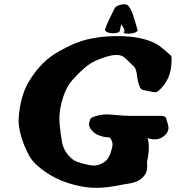

<svg xmlns="http://www.w3.org/2000/svg" viewBox="-20 -910 846 924"><path d="M575.2 -753.9Q575.2 -754.9 577.1 -757.8Q579.1 -760.7 579.1 -762.7Q579.1 -769.5 563.5 -793.9Q558.6 -774.4 557.6 -764.6Q555.7 -750 523.4 -750Q514.6 -750 505.9 -752Q497.1 -753.9 491.2 -757.8Q485.4 -761.7 485.4 -767.6Q485.4 -768.6 486.3 -771.5Q499 -806.6 533.2 -873Q536.1 -876 541 -879.4Q545.9 -882.8 552.2 -884.8Q558.6 -886.7 564.5 -888.2Q570.3 -889.6 575.2 -889.6Q592.8 -889.6 598.6 -880.9Q602.5 -876 605.5 -871.1Q608.4 -866.2 610.4 -862.3Q612.3 -858.4 613.8 -854.5Q615.2 -850.6 616.7 -847.2Q618.2 -843.8 619.6 -840.3Q621.1 -836.9 622.1 -833Q623 -829.1 624 -825.7Q625 -822.3 626.5 -818.4Q627.9 -814.5 628.9 -810.5Q635.7 -788.1 641.6 -767.6Q642.6 -766.6 642.6 -764.6Q642.6 -759.8 635.7 -755.9Q628.9 -752 619.1 -750Q609.4 -748 598.6 -748Q575.2 -748 575.2 -753.9ZM689.5 -246.1Q689.5 -245.1 691.4 -240.2Q693.4 -235.4 694.8 -225.1Q696.3 -214.8 696.3 -201.2Q696.3 -173.8 688.5 -134.8Q688.5 -133.8 688 -131.8Q687.5 -129.9 687.5 -127.9Q687.5 -126 688 -119.1Q688.5 -112.3 688.5 -108.4Q688.5 -80.1 671.9 -61.5Q663.1 -51.8 653.8 -45.4Q644.5 -39.1 633.3 -35.2Q622.1 -31.2 614.7 -29.3Q607.4 -27.3 593.8 -25.4Q580.1 -23.4 575.2 -22.5Q494.1 -5.9 446.3 -5.9Q400.4 -5.9 353.5 -16.6Q239.3 -42 158.2 -114.3Q133.8 -136.7 121.1 -159.2Q108.4 -181.6 93.8 -217.8Q69.3 -284.2 69.3 -329.1Q69.3 -337.9 71.3 -359.4Q78.1 -422.9 95.7 -469.2Q113.3 -515.6 151.4 -565.4Q186.5 -610.4 225.1 -638.2Q263.7 -666 323.2 -693.4Q414.1 -736.3 547.9 -736.3Q660.2 -736.3 729.5 -700.2Q749 -689.5 772.5 -668.9Q795.9 -648.4 796.9 -647.5Q805.7 -640.6 805.7 -631.8V-620.1Q805.7 -525.4 741.2 -471.7Q732.4 -463.9 718.8 -466.8L669.9 -476.6Q657.2 -480.5 653.3 -490.2Q642.6 -515.6 639.2 -547.4Q635.7 -579.1 625 -589.8Q615.2 -597.7 599.6 -614.3Q584 -630.9 571.8 -638.2Q559.6 -645.5 540 -645.5Q513.7 -645.5 473.6 -630.9Q434.6 -617.2 411.1 -601.6Q387.7 -585.9 354.5 -552.7Q325.2 -523.4 311 -502Q296.9 -480.5 285.2 -446.3Q265.6 -387.7 265.6 -339.8Q265.6 -314.5 272.5 -263.7Q277.3 -232.4 279.3 -221.7Q281.2 -210.9 288.6 -194.3Q295.9 -177.7 308.6 -163.1Q324.2 -145.5 337.9 -137.7Q351.6 -129.9 377.9 -123Q414.1 -113.3 430.7 -113.3Q449.2 -113.3 465.8 -121.1Q486.3 -130.9 496.1 -143.1Q505.9 -155.3 513.7 -178.7Q521.5 -202.1 521.5 -214.8Q521.5 -231.4 508.8 -248L492.2 -250Q474.6 -251 452.1 -260.3Q429.7 -269.5 415 -291Q408.2 -301.8 408.2 -311.5L411.1 -325.2Q412.1 -340.8 425.8 -345.7Q458 -359.4 494.1 -359.4Q507.8 -359.4 543.5 -356Q579.1 -352.5 605.5 -352.5H757.8Q771.5 -350.6 775.9 -346.7Q780.3 -342.8 782.2 -331.1Q791 -304.7 791 -296.9Q791 -276.4 776.4 -261.7Q753.9 -239.3 723.6 -239.3Q714.8 -239.3 706.5 -240.7Q698.2 -242.2 693.4 -244.1Z"/></svg>

Font: Essays1743
Style: BoldItalic
Weight: 700
Italic angle: -10°
Designer: Based on the typeface in a 1743 English translation of the essays of Montaigne.  PostScript/TrueType font designed by Jo
Version: Version 002.100